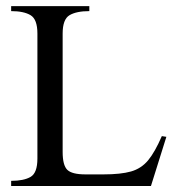

<svg xmlns="http://www.w3.org/2000/svg" viewBox="-20 -619 592 639"><path d="M533.7 -163.6 482.4 0H17.1V-17.1Q59.1 -17.1 81.8 -30.3Q104.5 -43.5 104.5 -91.3V-507.3Q104.5 -554.7 81.8 -568.4Q59.1 -582 17.1 -582V-598.6H277.3V-582Q234.4 -582 211.4 -568.4Q188.5 -554.7 188.5 -507.3V-113.3Q188.5 -68.8 204.1 -53.7Q219.7 -38.6 264.2 -38.6H324.2Q381.8 -38.6 416 -48.3Q450.2 -58.1 472.9 -85.4Q495.6 -112.8 518.6 -166Z"/></svg>

Font: Scheherazade New Rohingya
Style: Regular
Weight: 400
Designer: SIL International
Foundry: SIL International
Version: Version 3.000 ; LngRng